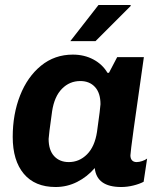

<svg xmlns="http://www.w3.org/2000/svg" viewBox="-20 -740 638 770"><path d="M411 -448H417L450 -511H557Q503 -137 503 -117Q503 -104 509.5 -97Q516 -90 528 -90Q538 -90 550 -94Q562 -98 570 -104L556 -11Q539 -2 514.5 4Q490 10 466 10Q368 10 360 -66Q330 -31 289.5 -10.5Q249 10 203 10Q120 10 75.5 -43Q31 -96 31 -191Q31 -282 60.5 -357Q90 -432 144.5 -476.5Q199 -521 272 -521Q318 -521 354.5 -501.5Q391 -482 411 -448ZM189 -294Q175 -194 175 -183Q175 -138 197 -114Q219 -90 256 -90Q298 -90 329 -121Q360 -152 369 -211Q383 -311 383 -322Q383 -367 361 -391Q339 -415 302 -415Q259 -415 228.5 -384Q198 -353 189 -294ZM504 -720V-716L363 -575H262L375 -720Z"/></svg>

Font: Chivo
Style: Bold Italic
Weight: 700
Italic angle: -8.05°
Designer: Hector Gatti
Foundry: Omnibus-Type
Version: Version 1.007